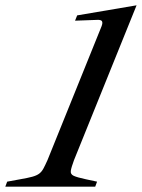

<svg xmlns="http://www.w3.org/2000/svg" viewBox="-69 -704 535 724"><path d="M-49 0 -42 -19 7 -28Q36 -33 52.5 -37.5Q69 -42 78.5 -49Q88 -56 94.5 -68Q101 -80 110 -100L314 -605Q319 -618 315.5 -624Q312 -630 296 -629L214 -626L222 -646L446 -684L210 -100Q200 -73 198 -60Q196 -47 209 -41Q222 -35 255 -28L297 -19L290 0Z"/></svg>

Font: Ibarra Real Nova Medium
Style: Italic
Weight: 500
Italic angle: -22°
Designer: Jose Maria Ribagorda & Octavio Pardo
Foundry: Octavio Pardo
Version: Version 2.000